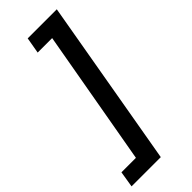

<svg xmlns="http://www.w3.org/2000/svg" viewBox="-339 -770 966 966"><g transform="rotate(-45 144.0 -287.0)"><path d="M313 -735 157 161H-51L-37 75H66L194 -649H91L106 -735Z"/></g></svg>

Font: Archivo Variable SemiBold
Style: Italic
Weight: 600
Italic angle: -10°
Designer: Hector Gatti
Foundry: Omnibus-Type
Version: Version 2.001